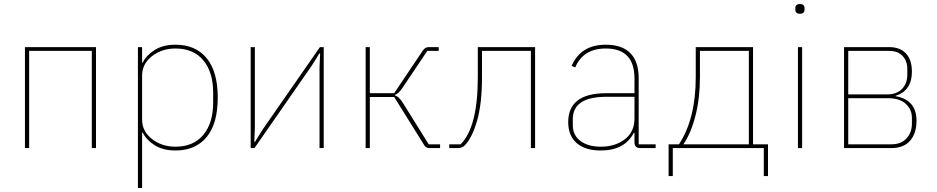

<svg xmlns="http://www.w3.org/2000/svg" viewBox="-20 -742 4694 962"><path d="M105 0V-506H461V0H440V-487H126V0Z M671 200V-506H692V-428H695Q713 -465 755 -491.5Q797 -518 859 -518Q960 -518 1015.5 -450.5Q1071 -383 1071 -253Q1071 -123 1015.5 -55.5Q960 12 859 12Q797 12 755 -14.5Q713 -41 695 -78H692V200ZM859 -7Q949 -7 998.5 -66Q1048 -125 1048 -229V-277Q1048 -381 998.5 -440Q949 -499 859 -499Q791 -499 741.5 -460.5Q692 -422 692 -363V-143Q692 -84 741.5 -45.5Q791 -7 859 -7Z M1236 0V-506H1257V-101L1254 -32H1258L1296 -93L1583 -506H1602V0H1581V-405L1584 -474H1580L1542 -413L1255 0Z M1812 0V-506H1833V-275H1955L2098 -488Q2110 -506 2128 -506H2178V-487H2121L1996 -301Q1976 -271 1959 -267V-264Q1979 -258 1999 -226L2128 -19H2185V0H2131Q2115 0 2106 -14L1955 -256H1833V0Z M2231 0V-19H2288Q2374 -105 2374 -355V-506H2661V0H2640V-487H2395V-355Q2395 -222 2370 -136Q2345 -50 2308 -13Q2295 0 2274 0Z M3265 0H3188Q3159 0 3159 -29V-77H3156Q3110 12 2990 12Q2912 12 2869.5 -25Q2827 -62 2827 -130Q2827 -275 3017 -275H3159V-349Q3159 -499 3015 -499Q2902 -499 2862 -404L2844 -412Q2890 -518 3015 -518Q3097 -518 3138.5 -475.5Q3180 -433 3180 -352V-19H3265ZM2990 -7Q3062 -7 3110.5 -44Q3159 -81 3159 -148V-257H3018Q2850 -257 2850 -145V-115Q2850 -64 2888.5 -35.5Q2927 -7 2990 -7Z M3330 140V-19H3382Q3466 -147 3466 -355V-506H3753V-19H3828V140H3807V0H3351V140ZM3404 -19H3732V-487H3487V-355Q3487 -250 3464.5 -162Q3442 -74 3404 -19Z M3965 -694V-701Q3965 -722 3988 -722Q4011 -722 4011 -701V-694Q4011 -673 3988 -673Q3965 -673 3965 -694ZM3978 0V-506H3999V0Z M4209 0V-506H4435Q4489 -506 4519 -474.5Q4549 -443 4549 -382Q4549 -288 4467 -262V-260Q4572 -242 4572 -137Q4572 -73 4539.5 -36.5Q4507 0 4446 0ZM4230 -19H4446Q4496 -19 4522.5 -49Q4549 -79 4549 -122V-152Q4549 -193 4518.5 -221.5Q4488 -250 4430 -250H4230ZM4230 -269H4425Q4474 -269 4500 -297Q4526 -325 4526 -367V-397Q4526 -436 4502.5 -461.5Q4479 -487 4435 -487H4230Z"/></svg>

Font: IBM Plex Sans Thin
Style: Regular
Weight: 100
Designer: Mike Abbink, Paul van der Laan, Pieter van Rosmalen
Foundry: Bold Monday
Version: Version 3.0